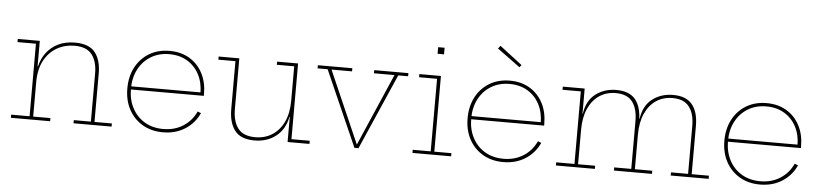

<svg xmlns="http://www.w3.org/2000/svg" viewBox="-45 -1013 5439 1276"><g transform="rotate(5 2674.5 -375.5)"><path d="M197 -21H312V0H50V-21H173V-505H50V-526H197ZM582 -21V-342Q582 -422.5 546.5 -468.2Q511 -514 430 -514Q366 -514 313 -483.8Q260 -453.5 228.5 -394.8Q197 -336 197 -251L190 -357H200Q212 -408 242.2 -448.2Q272.5 -488.5 320.2 -511.8Q368 -535 432 -535Q526 -535 566 -484.2Q606 -433.5 606 -344V-21H722V0H468V-21Z M1065 8Q987 8 928.2 -26.5Q869.5 -61 836.8 -121.8Q804 -182.5 804 -262Q804 -342 836.5 -403.5Q869 -465 927.2 -500Q985.5 -535 1063 -535Q1139 -535 1195.8 -501Q1252.5 -467 1283.8 -407Q1315 -347 1315 -269Q1315 -265.5 1315 -262.5Q1315 -259.5 1315 -257H1291Q1291 -260 1291 -263.8Q1291 -267.5 1291 -271Q1291 -342 1262.8 -396.5Q1234.5 -451 1183.2 -482Q1132 -513 1063 -513Q993 -513 940 -480.8Q887 -448.5 857.5 -392Q828 -335.5 828 -262Q828 -189 857.8 -133Q887.5 -77 940.8 -45.5Q994 -14 1065 -14Q1140 -14 1197 -50.2Q1254 -86.5 1283 -150L1306 -141Q1274.5 -72 1211.5 -32Q1148.5 8 1065 8ZM819 -257V-278H1307L1313 -257Z M1896 -505H1780V-526H1920V-21H2042V0H1896ZM1528 -526V-189Q1528 -106.5 1563 -59.8Q1598 -13 1679 -13Q1742.5 -13 1791.5 -44.2Q1840.5 -75.5 1868.2 -134Q1896 -192.5 1896 -275L1905 -169H1894Q1877.5 -83 1818.2 -37Q1759 9 1675 9Q1583.5 9 1543.8 -42.8Q1504 -94.5 1504 -185V-505H1390V-526Z M2428 -526H2656V-505H2590L2369 0H2342L2119 -505H2052V-526H2282V-505H2145L2366 0L2342 -25H2367L2346 0L2565 -505H2428Z M2873 -21H2987V0H2729V-21H2849V-505H2729V-526H2873ZM2838 -715H2881V-671H2838Z M3250 -760 3400 -645 3388 -629 3235 -741ZM3335 8Q3257 8 3198.2 -26.5Q3139.5 -61 3106.8 -121.8Q3074 -182.5 3074 -262Q3074 -342 3106.5 -403.5Q3139 -465 3197.2 -500Q3255.5 -535 3333 -535Q3409 -535 3465.8 -501Q3522.5 -467 3553.8 -407Q3585 -347 3585 -269Q3585 -265.5 3585 -262.5Q3585 -259.5 3585 -257H3561Q3561 -260 3561 -263.8Q3561 -267.5 3561 -271Q3561 -342 3532.8 -396.5Q3504.5 -451 3453.2 -482Q3402 -513 3333 -513Q3263 -513 3210 -480.8Q3157 -448.5 3127.5 -392Q3098 -335.5 3098 -262Q3098 -189 3127.8 -133Q3157.5 -77 3210.8 -45.5Q3264 -14 3335 -14Q3410 -14 3467 -50.2Q3524 -86.5 3553 -150L3576 -141Q3544.5 -72 3481.5 -32Q3418.5 8 3335 8ZM3089 -257V-278H3577L3583 -257Z M4452 0V-21H4566V-340Q4566 -422.5 4531 -468.2Q4496 -514 4420 -514Q4358 -514 4311 -482.8Q4264 -451.5 4237.5 -392.5Q4211 -333.5 4211 -251L4203 -358H4213Q4226.5 -447.5 4284.5 -491.2Q4342.5 -535 4422 -535Q4509 -535 4549.5 -485Q4590 -435 4590 -344V-21H4705V0ZM3686 0V-21H3808V-505H3686V-526H3832V-21H3946V0ZM4073 0V-21H4187V-340Q4187 -422.5 4152.2 -468.2Q4117.5 -514 4041 -514Q3979 -514 3932 -482.8Q3885 -451.5 3858.5 -392.5Q3832 -333.5 3832 -251L3824 -358H3834Q3847.5 -447.5 3905.5 -491.2Q3963.5 -535 4043 -535Q4131 -535 4171 -485Q4211 -435 4211 -344V-21H4327V0Z M5048 8Q4970 8 4911.2 -26.5Q4852.5 -61 4819.8 -121.8Q4787 -182.5 4787 -262Q4787 -342 4819.5 -403.5Q4852 -465 4910.2 -500Q4968.5 -535 5046 -535Q5122 -535 5178.8 -501Q5235.5 -467 5266.8 -407Q5298 -347 5298 -269Q5298 -265.5 5298 -262.5Q5298 -259.5 5298 -257H5274Q5274 -260 5274 -263.8Q5274 -267.5 5274 -271Q5274 -342 5245.8 -396.5Q5217.5 -451 5166.2 -482Q5115 -513 5046 -513Q4976 -513 4923 -480.8Q4870 -448.5 4840.5 -392Q4811 -335.5 4811 -262Q4811 -189 4840.8 -133Q4870.5 -77 4923.8 -45.5Q4977 -14 5048 -14Q5123 -14 5180 -50.2Q5237 -86.5 5266 -150L5289 -141Q5257.5 -72 5194.5 -32Q5131.5 8 5048 8ZM4802 -257V-278H5290L5296 -257Z"/></g></svg>

Font: Hepta Slab ExtraLight ExtraLight
Style: Regular
Weight: 250
Version: Version 1.102